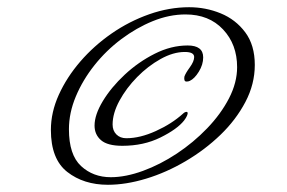

<svg xmlns="http://www.w3.org/2000/svg" viewBox="-20 -534 796 532"><path d="M279 -22Q212 -22 166.5 -57.5Q121 -93 121 -174Q121 -223 143 -271.5Q165 -320 202.5 -363.5Q240 -407 289 -441Q338 -475 393.5 -494.5Q449 -514 504 -514Q550 -514 591.5 -497Q633 -480 659.5 -444.5Q686 -409 686 -354Q686 -301 660 -251.5Q634 -202 591 -160.5Q548 -119 494.5 -87.5Q441 -56 385 -39Q329 -22 279 -22ZM287 -43Q328 -43 376 -60.5Q424 -78 470 -108.5Q516 -139 554 -178.5Q592 -218 614.5 -261.5Q637 -305 637 -348Q637 -411 598 -452.5Q559 -494 494 -494Q449 -494 403.5 -475.5Q358 -457 316 -425.5Q274 -394 241.5 -353Q209 -312 190 -266.5Q171 -221 171 -176Q171 -105 204.5 -74Q238 -43 287 -43ZM319 -130Q278 -130 260 -145.5Q242 -161 242 -186Q242 -216 265 -254Q288 -292 325.5 -327Q363 -362 408.5 -385Q454 -408 500 -408Q543 -408 543 -375Q543 -355 531 -335.5Q519 -316 506 -310Q502 -308 497 -308Q492 -308 491 -312.5Q490 -317 491 -322Q494 -331 506 -347.5Q518 -364 518 -376Q518 -390 492 -390Q460 -390 425 -370.5Q390 -351 360 -320.5Q330 -290 311 -255Q292 -220 292 -189Q292 -172 302.5 -161.5Q313 -151 330 -151Q368 -151 412 -171Q456 -191 487 -219Q492 -224 497 -224Q500 -224 500 -220Q500 -218 498 -213Q496 -208 490 -200Q471 -176 424.5 -153Q378 -130 319 -130Z"/></svg>

Font: Hurricane
Style: Regular
Weight: 400
Designer: Robert E. Leuschke
Foundry: Robert E. Leuschke
Version: Version 1.010; ttfautohint (v1.8.3)